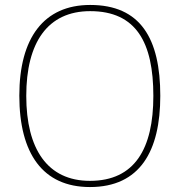

<svg xmlns="http://www.w3.org/2000/svg" viewBox="-20 -745 726 775"><path d="M343 10C545 10 627 -135 627 -358C627 -590 547 -725 344 -725C157 -725 58 -592 58 -359C58 -125 153 10 343 10ZM343 -15C172 -15 86 -143 86 -358C86 -573 172 -700 344 -700C530 -700 599 -573 599 -358C599 -145 524 -15 343 -15Z"/></svg>

Font: Noto Serif Gurmukhi Thin
Style: Regular
Weight: 100
Designer: Vaibhav Singh and the Monotype Design Team
Foundry: Monotype Imaging Inc.
Version: Version 2.004